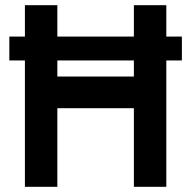

<svg xmlns="http://www.w3.org/2000/svg" viewBox="-20 -720 737 740"><path d="M76 0V-700H201V-425H496V-700H621V0H496V-303H201V0ZM16 -487V-579H681V-487Z"/></svg>

Font: Cabin
Style: Bold
Weight: 700
Width: 4
Designer: Pablo Impallari
Foundry: Pablo Impallari. http://www.impallari.com Igino Marini. http://www.ikern.com
Version: Version 3.001